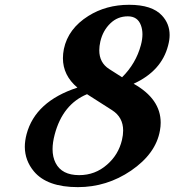

<svg xmlns="http://www.w3.org/2000/svg" viewBox="-20 -767 724 797"><path d="M510.7 -699.2Q468.3 -699.2 438.5 -670.4Q407.2 -640.6 396.5 -594.7Q392.1 -575.2 392.1 -558.1Q392.1 -506.8 433.1 -480.5L486.8 -446.3Q544.4 -503.4 564.9 -580.1Q571.3 -604 571.3 -624.5Q571.3 -645 564.9 -662.1Q551.3 -699.2 510.7 -699.2ZM303.2 9.8Q175.8 9.8 121.1 -55.2Q83.5 -100.1 83 -157.2Q83 -182.1 90.3 -210Q126.5 -346.2 301.3 -403.3Q241.2 -454.1 241.2 -525.4Q241.2 -543.9 245.1 -563.5Q262.7 -647.9 346.7 -700.7Q420.4 -747.1 516.1 -747.1Q611.3 -747.1 652.3 -702.6Q684.1 -668.5 684.1 -621.6Q684.1 -601.1 677.7 -577.6Q650.4 -472.2 534.7 -419.4Q647 -356.4 647 -257.8Q647 -242.2 644 -225.6Q627.4 -129.4 523.9 -58.6Q423.3 9.8 303.2 9.8ZM308.6 -40Q375 -40 424.3 -83.5Q471.7 -124.5 486.3 -186Q491.2 -207 491.2 -225.1Q491.2 -280.3 445.3 -309.6L341.3 -376Q240.2 -334 207 -208.5Q198.2 -175.3 198.2 -147.9Q198.2 -115.2 210.9 -90.3Q236.8 -40 308.6 -40Z"/></svg>

Font: Cursive Sans
Style: Bold
Weight: 700
Italic angle: -15°
Designer: Wojciech Kalinowski "wmk69" (wmk69@o2.pl)
Foundry: Wojciech Kalinowski "wmk69" (wmk69@o2.pl)
Version: Wersja 3.1.0; 2022-02-18